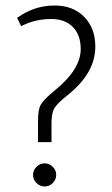

<svg xmlns="http://www.w3.org/2000/svg" viewBox="-20 -665 408 697"><path d="M167 -149H118V-227Q118 -267 128 -285Q138 -303 178 -336Q273 -413 273 -487Q273 -538 244.5 -567Q216 -596 166 -596Q106 -596 57 -570L42 -600Q104 -645 178 -645Q245 -645 285.5 -604Q326 -563 326 -496Q326 -406 239 -331Q228 -321 221 -316Q186 -288 176.5 -270.5Q167 -253 167 -219ZM100 -30Q100 -47 112.5 -59.5Q125 -72 142 -72Q159 -72 171.5 -59.5Q184 -47 184 -30Q184 -13 171.5 -0.5Q159 12 142 12Q125 12 112.5 -0.5Q100 -13 100 -30Z"/></svg>

Font: Tajawal Light
Style: Regular
Weight: 300
Designer: Boutros Fonts
Foundry: Created by Boutros International 2017
Version: Version 1.700